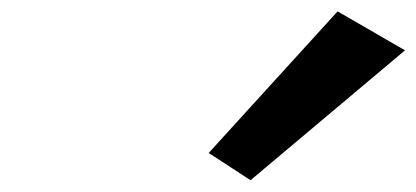

<svg xmlns="http://www.w3.org/2000/svg" viewBox="-20 -1002 718 331"><path d="M339.8 -738.3 411.9 -691.3 678.2 -915.2 562 -982.4Z"/></svg>

Font: Hussar
Style: BdWideOblFour
Weight: 700
Foundry: Cannot Into Space Fonts
Version: Version 2.00